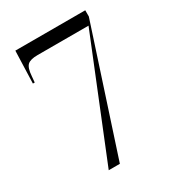

<svg xmlns="http://www.w3.org/2000/svg" viewBox="-174 -812 825 911"><g transform="rotate(-30 239.0 -356.5)"><path d="M152 0 412 -642H132Q93 -642 77.5 -627.5Q62 -613 59 -569L56 -536H46L52 -713H435V-679L213 0Z"/></g></svg>

Font: Noto Serif Display Condensed
Style: Regular
Weight: 400
Width: 3
Designer: Monotype Design Team
Foundry: Monotype Imaging Inc.
Version: Version 2.009